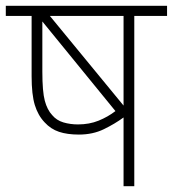

<svg xmlns="http://www.w3.org/2000/svg" viewBox="-20 -642 596 662"><path d="M556 -622V-587H443V0H406V-237Q376 -215 338 -196.5Q300 -178 252 -178Q212 -178 183.5 -187.5Q155 -197 134 -220Q111 -244 100 -280Q89 -316 89 -379V-587H0V-622ZM406 -587H152L406 -278ZM160 -245Q175 -227 198.5 -220Q222 -213 249 -213Q288 -213 320 -226Q352 -239 378 -259L126 -568V-395Q126 -326 134.5 -294.5Q143 -263 160 -245Z"/></svg>

Font: Noto Sans ExtraLight
Style: Regular
Weight: 200
Designer: Monotype Design Team
Foundry: Monotype Imaging Inc.
Version: Version 2.007